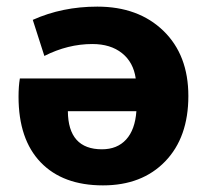

<svg xmlns="http://www.w3.org/2000/svg" viewBox="-20 -550 620 580"><path d="M392 -214H185Q186 -99 288 -99Q334 -99 361 -128.5Q388 -158 392 -214ZM390 -313Q383 -362 348.5 -389.5Q314 -417 259 -417Q185 -417 114 -381L79 -490Q168 -530 274 -530Q398 -530 473.5 -457Q549 -384 549 -260Q549 -135 479 -62.5Q409 10 291 10Q170 10 103 -59.5Q36 -129 36 -258Q36 -289 40 -313Z"/></svg>

Font: Mplus 1p ExtraBold
Style: Regular
Weight: 800
Version: Version 1.061